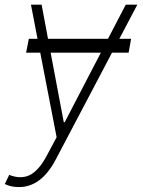

<svg xmlns="http://www.w3.org/2000/svg" viewBox="-42 -565 595 800"><path d="M504.3 -403.4 494 -345.5H424.7L188.9 102.3Q128.9 214.5 36.9 214.5Q2.5 214.5 -22 201.7L-3.6 163.7Q44 182.5 81.3 164.8Q118.6 147 152 85.2L193.9 6.7L125.7 -345.5H66.8L78.1 -403.4H114.3L87 -545.5H131.4L158 -403.4H408L481.9 -545.5H530.2L455.3 -403.4ZM378.2 -345.5H169L223.7 -55.8H227.6Z"/></svg>

Font: Inter UI Extra Light
Style: Italic
Weight: 200
Italic angle: -9.39999°
Designer: Rasmus Andersson
Foundry: rsms
Version: 3.2;8d6f07862